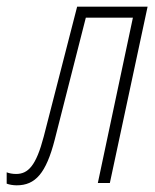

<svg xmlns="http://www.w3.org/2000/svg" viewBox="-73 -548 465 575"><path d="M-23 7C33 7 65 -29 91 -130L184 -495H325L220 0H256L369 -528H158L58 -139C35 -51 11 -27 -25 -27C-35 -27 -46 -29 -53 -32V2C-45 5 -34 7 -23 7Z"/></svg>

Font: Noto Sans ExtraCondensed ExtraLight
Style: Italic
Weight: 200
Width: 2
Italic angle: -12°
Designer: Monotype Design Team
Foundry: Monotype Imaging Inc.
Version: Version 2.013